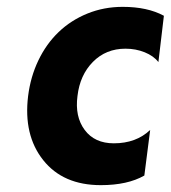

<svg xmlns="http://www.w3.org/2000/svg" viewBox="-20 -530 498 560"><path d="M274 10Q164 10 106 -63Q48 -136 62 -250Q69 -306 92 -354Q115 -402 151 -436.5Q187 -471 235 -490.5Q283 -510 338 -510Q410 -510 458 -484L442 -349Q428 -367 402 -377.5Q376 -388 346 -388Q289 -388 251 -349.5Q213 -311 206 -250Q198 -190 227 -151Q256 -112 312 -112Q377 -112 418 -151L401 -18Q352 10 274 10Z"/></svg>

Font: Orkney
Style: BoldItalic
Weight: 700
Designer: Samuel Oakes and Alfredo Marco Pradil
Foundry: Alfredo Marco Pradil
Version: 1.0; ttfautohint (v1.5)